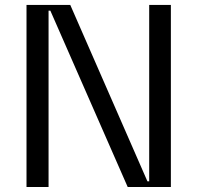

<svg xmlns="http://www.w3.org/2000/svg" viewBox="-20 -747 789 767"><path d="M576 -727.3V-22.7H568.9L260.7 -727.3H85.9V0H174V-704.5H181.1L490.1 0H662.6V-727.3Z"/></svg>

Font: Riot Sans 2.0
Style: Regular
Weight: 400
Designer: Rasmus Andersson
Foundry: rsms
Version: Version 3.006;hotconv 1.0.109;makeotfexe 2.5.65596